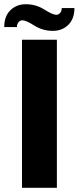

<svg xmlns="http://www.w3.org/2000/svg" viewBox="-20 -888 372 908"><path d="M84 -700H249V0H84ZM0 -760Q0 -811 29 -839.5Q58 -868 102 -868Q150 -868 189.5 -843Q229 -818 246 -818Q257 -818 264.5 -827Q272 -836 272 -850H332Q332 -799 303 -770.5Q274 -742 230 -742Q182 -742 142.5 -767Q103 -792 86 -792Q75 -792 67.5 -783Q60 -774 60 -760Z"/></svg>

Font: Fivo Sans Modern
Style: Regular
Weight: 700
Designer: Alexander Slobzheninov
Foundry: Alexander Slobzheninov
Version: 1.0